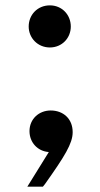

<svg xmlns="http://www.w3.org/2000/svg" viewBox="-20 -560 372 716"><path d="M166 -383C211 -383 244 -418 244 -461C244 -505 211 -540 166 -540C120 -540 87 -505 87 -461C87 -419 120 -383 166 -383ZM140 136 148 126C221 23 251 -25 251 -67C251 -118 215 -148 169 -148C125 -148 90 -116 90 -71C90 -29 120 4 162 7L82 136Z"/></svg>

Font: Be Vietnam Pro SemiBold
Style: Regular
Weight: 600
Designer: Lam Bao, Tony Le, Vietanh Nguyen
Foundry: Yellow Type Foundry
Version: Version 1.002